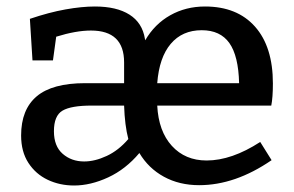

<svg xmlns="http://www.w3.org/2000/svg" viewBox="-20 -560 905 591"><path d="M80 -374 72 -502Q131 -522 181.5 -531Q232 -540 272 -540Q339 -540 378.5 -515Q418 -490 426 -441L427 -436Q456 -486 504 -513Q552 -540 611 -540Q710 -540 765 -478Q820 -416 820 -303Q820 -260 815 -235H464Q468 -156 509 -111Q550 -66 616 -66Q693 -66 781 -123L816 -67Q704 10 593 10Q532 10 484.5 -16Q437 -42 409 -89Q367 -39 313 -14Q259 11 208 11Q164 11 127 -6.5Q90 -24 67.5 -58.5Q45 -93 45 -143Q45 -223 93 -263.5Q141 -304 242 -304H362V-368Q362 -466 260 -466Q214 -466 153 -447L143 -374ZM601 -467Q541 -467 505.5 -425Q470 -383 464 -304H716Q714 -388 686 -427.5Q658 -467 601 -467ZM239 -63Q272 -63 308.5 -80Q345 -97 375 -132Q364 -174 362 -235H262Q199 -235 172.5 -219.5Q146 -204 146 -156Q146 -110 173 -86.5Q200 -63 239 -63Z"/></svg>

Font: Bitter Medium
Style: Regular
Weight: 500
Designer: Sol Matas, and Bitter project Authors
Foundry: Sol Matas
Version: Version 2.001